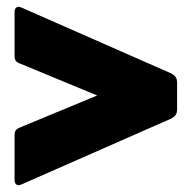

<svg xmlns="http://www.w3.org/2000/svg" viewBox="-20 -556 566 567"><path d="M35 -9Q30 -9 26.5 -13Q23 -17 23 -24V-155Q23 -166 26.5 -171Q30 -176 40 -180L267 -274L40 -368Q31 -371 27 -376Q23 -381 23 -393V-521Q23 -528 26.5 -532Q30 -536 35 -536Q39 -536 45 -533L486 -339Q495 -334 499 -328Q503 -322 503 -311V-234Q503 -223 499 -217Q495 -211 486 -206L45 -12Q39 -9 35 -9Z"/></svg>

Font: Mitr SemiBold
Style: Regular
Weight: 600
Designer: Thanarat Vachiruckul
Foundry: Cadson Demak
Version: Version 1.003